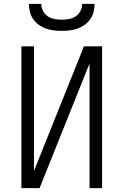

<svg xmlns="http://www.w3.org/2000/svg" viewBox="-20 -975 640 995"><path d="M91 0V-735H156V-89L415 -735H509V0H444V-646L185 0ZM300 -815Q279 -815 258.5 -817.5Q238 -820 218 -827Q198 -834 181 -846.5Q164 -859 152 -876Q140 -893 135 -913.5Q130 -934 130 -955H194Q194 -936 203 -918.5Q212 -901 227.5 -890.5Q243 -880 262 -876.5Q281 -873 300 -873Q319 -873 338 -876.5Q357 -880 372.5 -890.5Q388 -901 397 -918.5Q406 -936 406 -955H470Q470 -934 465 -913.5Q460 -893 448 -876Q436 -859 419 -846.5Q402 -834 382 -827Q362 -820 341.5 -817.5Q321 -815 300 -815Z"/></svg>

Font: Iosevka Aile Custom Light
Style: Regular
Weight: 300
Designer: Belleve Invis
Foundry: Belleve Invis
Version: Version 17.0.2; ttfautohint (v1.8.3)